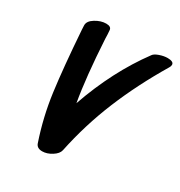

<svg xmlns="http://www.w3.org/2000/svg" viewBox="-153 -777 792 845"><g transform="rotate(30 243.5 -354.0)"><path d="M456 -670Q470 -670 478.5 -666Q487 -662 487 -653Q487 -646 482 -638Q400 -501 344.5 -366.5Q289 -232 259 -88Q255 -69 230.5 -53.5Q206 -38 182 -38Q155 -38 148 -59Q110 -171 94.5 -287.5Q79 -404 66 -589L65 -610Q64 -632 91.5 -649Q119 -666 146 -666Q172 -666 173 -648Q175 -624 175 -610V-607Q186 -416 207 -297Q276 -495 387 -645Q394 -655 415.5 -662.5Q437 -670 456 -670Z"/></g></svg>

Font: Sedgwick Ave
Style: Regular
Weight: 400
Designer: Kevin Burke, Pedro Vergani
Foundry: Google, Inc.
Version: Version 1.000